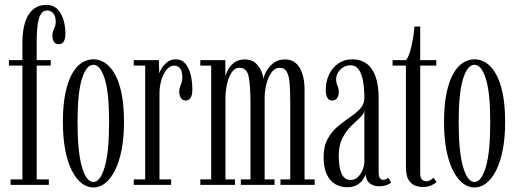

<svg xmlns="http://www.w3.org/2000/svg" viewBox="-20 -776 2168 806"><path d="M24.5 0V-23H74V-500.5H17.5V-523.5H74V-595.5Q74 -647.5 85.5 -683Q97 -718.5 119.5 -737Q142 -755.5 175.5 -755.5Q213.5 -755.5 234 -721Q254.5 -686.5 254.5 -634Q254.5 -613.5 247.8 -602Q241 -590.5 226.5 -590.5Q212 -590.5 206 -601Q200 -611.5 200 -627.5Q200 -639 203.5 -647.5Q207 -656 210.5 -664.5Q214 -673 214 -683.5Q214 -707 204 -719.5Q194 -732 178 -732Q164.5 -732 156 -722.5Q147.5 -713 142.5 -695Q137.5 -677 135.8 -651.8Q134 -626.5 134 -594.5V-523.5H193V-500.5H134V-23H185V0Z M372 11Q345.5 11 322.2 -7.2Q299 -25.5 281.2 -60.8Q263.5 -96 253.8 -147Q244 -198 244 -263.5Q244 -335 254.5 -385.2Q265 -435.5 283 -467Q301 -498.5 324 -512.8Q347 -527 372 -527Q397 -527 419.8 -512.8Q442.5 -498.5 461 -467Q479.5 -435.5 490 -385.2Q500.5 -335 500.5 -263.5Q500.5 -198 490.5 -147Q480.5 -96 462.8 -60.8Q445 -25.5 421.8 -7.2Q398.5 11 372 11ZM372 -12Q401 -12 419.5 -75Q438 -138 438 -263.5Q438 -387 419.5 -445.5Q401 -504 372 -504Q342.5 -504 324 -445.5Q305.5 -387 305.5 -263.5Q305.5 -138 324 -75Q342.5 -12 372 -12Z M541.5 0V-23H589.5V-500.5H541.5V-523.5H647L648.5 -467.5Q649.5 -473.5 657.8 -487.8Q666 -502 681.2 -514.5Q696.5 -527 718.5 -527Q742.5 -527 757.5 -509.8Q772.5 -492.5 780 -463.8Q787.5 -435 787.5 -399.5Q787.5 -377.5 780.2 -365.8Q773 -354 759.5 -354Q746.5 -354 739.5 -364.5Q732.5 -375 732.5 -393Q732.5 -404 735.8 -412Q739 -420 742.2 -428.8Q745.5 -437.5 745.5 -450.5Q745.5 -477 736 -488.8Q726.5 -500.5 712.5 -500.5Q692.5 -500.5 678.5 -482.5Q664.5 -464.5 657 -438.2Q649.5 -412 649.5 -386.5V-23H698.5V0Z M821 0V-23H866.5V-500.5H821V-523.5H926V-454Q928 -465.5 937 -482.8Q946 -500 963.5 -513.2Q981 -526.5 1007.5 -526.5Q1035.5 -526.5 1052.2 -511.8Q1069 -497 1077 -477.5Q1085 -458 1085.5 -443.5Q1089 -461.5 1100.2 -480.5Q1111.5 -499.5 1130.5 -513Q1149.5 -526.5 1176 -526.5Q1218.5 -526.5 1238.5 -490.5Q1258.5 -454.5 1258.5 -401V-23H1301V0H1157.5V-23H1198.5V-342Q1198.5 -388.5 1196.2 -422Q1194 -455.5 1184.5 -473.5Q1175 -491.5 1154 -491.5Q1134 -491.5 1120 -472.2Q1106 -453 1098.8 -425Q1091.5 -397 1091 -369.5V-23H1132.5V0H991V-23H1031.5V-342Q1031.5 -411.5 1024.5 -451.5Q1017.5 -491.5 985.5 -491.5Q965.5 -491.5 952.5 -472Q939.5 -452.5 933.2 -424Q927 -395.5 926.5 -368.5V-23H966.5V0Z M1437.5 10Q1409.5 10 1387 -3.2Q1364.5 -16.5 1351.5 -44.5Q1338.5 -72.5 1338.5 -116Q1338.5 -162.5 1355.8 -193.5Q1373 -224.5 1398.5 -245.8Q1424 -267 1449.5 -284.2Q1475 -301.5 1492.2 -320Q1509.5 -338.5 1509.5 -365Q1509.5 -403.5 1504.2 -434.5Q1499 -465.5 1486.2 -483.8Q1473.5 -502 1451 -502Q1426 -502 1408.5 -483.8Q1391 -465.5 1391 -442.5Q1391 -431.5 1393.8 -424Q1396.5 -416.5 1399.2 -409Q1402 -401.5 1402 -390.5Q1402 -374.5 1395.2 -364.2Q1388.5 -354 1374.5 -354Q1360.5 -354 1354 -366Q1347.5 -378 1347.5 -398.5Q1347.5 -433.5 1361.2 -462.8Q1375 -492 1400.2 -509.5Q1425.5 -527 1459 -527Q1492.5 -527 1517.2 -510Q1542 -493 1555.8 -456.8Q1569.5 -420.5 1569.5 -362.5V-55Q1569.5 -35.5 1574.8 -28.2Q1580 -21 1588.5 -21Q1595.5 -21 1601.2 -24Q1607 -27 1610 -30L1622 -10Q1616.5 -4 1602.8 1Q1589 6 1571.5 6Q1555.5 6 1543 0.2Q1530.5 -5.5 1523.2 -16.5Q1516 -27.5 1515 -44.5Q1512 -34.5 1503 -21.5Q1494 -8.5 1478 0.8Q1462 10 1437.5 10ZM1452.5 -20.5Q1470 -20.5 1482.8 -33.2Q1495.5 -46 1502.5 -63.8Q1509.5 -81.5 1509.5 -96V-312Q1508 -298 1491.8 -282.8Q1475.5 -267.5 1454.5 -247.2Q1433.5 -227 1417.8 -197Q1402 -167 1402 -123.5Q1402 -74 1413.8 -47.2Q1425.5 -20.5 1452.5 -20.5Z M1755.5 9Q1738 9 1721.5 2.5Q1705 -4 1694.5 -22Q1684 -40 1684 -75.5V-500.5H1628V-523.5H1684Q1692.5 -532 1699.8 -554.5Q1707 -577 1712.2 -606.2Q1717.5 -635.5 1720 -664.5H1744V-523.5H1811.5V-500.5H1744V-48.5Q1744 -29 1752 -22Q1760 -15 1768 -15Q1778.5 -15 1787 -20.2Q1795.5 -25.5 1799.5 -30L1813 -12Q1804 -3.5 1789 2.8Q1774 9 1755.5 9Z M1972 11Q1945.5 11 1922.2 -7.2Q1899 -25.5 1881.2 -60.8Q1863.5 -96 1853.8 -147Q1844 -198 1844 -263.5Q1844 -335 1854.5 -385.2Q1865 -435.5 1883 -467Q1901 -498.5 1924 -512.8Q1947 -527 1972 -527Q1997 -527 2019.8 -512.8Q2042.5 -498.5 2061 -467Q2079.5 -435.5 2090 -385.2Q2100.5 -335 2100.5 -263.5Q2100.5 -198 2090.5 -147Q2080.5 -96 2062.8 -60.8Q2045 -25.5 2021.8 -7.2Q1998.5 11 1972 11ZM1972 -12Q2001 -12 2019.5 -75Q2038 -138 2038 -263.5Q2038 -387 2019.5 -445.5Q2001 -504 1972 -504Q1942.5 -504 1924 -445.5Q1905.5 -387 1905.5 -263.5Q1905.5 -138 1924 -75Q1942.5 -12 1972 -12Z"/></svg>

Font: Imbue 48pt Light
Style: Regular
Weight: 300
Designer: Tyler Finck
Foundry: Etcetera Type Company
Version: Version 1.102